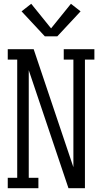

<svg xmlns="http://www.w3.org/2000/svg" viewBox="-20 -995 540 1015"><path d="M21 0V-55H71V-680H21V-735H158L368 -111V-680H317V-735H479V-680H429V0H342L132 -624V-55H183V0ZM217 -803 94 -935 145 -975 250 -845 355 -975 406 -935 283 -803Z"/></svg>

Font: Iosevka Slab Light
Style: Regular
Weight: 300
Monospace: yes
Designer: Belleve Invis
Foundry: Belleve Invis
Version: Version 11.1.0; ttfautohint (v1.8.3)